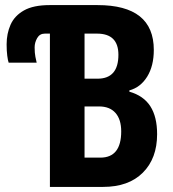

<svg xmlns="http://www.w3.org/2000/svg" viewBox="-20 -734 679 754"><path d="M176 0V-602H156Q136 -602 126 -584.5Q116 -567 116 -548Q116 -526 119 -511Q122 -496 124 -488H14Q11 -496 8.5 -515Q6 -534 6 -560Q6 -602 21.5 -637Q37 -672 74 -693Q111 -714 175 -714H363Q584 -714 584 -538Q584 -475 558 -433Q532 -391 488 -379V-374Q544 -358 570.5 -316.5Q597 -275 597 -207Q597 -112 541 -56Q485 0 385 0ZM363 -425Q445 -425 445 -519Q445 -602 361 -602H312V-425ZM374 -115Q456 -115 456 -218Q456 -265 433.5 -290.5Q411 -316 369 -316H312V-115Z"/></svg>

Font: Noto Sans ExtraCondensed
Style: Bold
Weight: 700
Width: 2
Designer: Monotype Design Team
Foundry: Monotype Imaging Inc.
Version: Version 2.013; ttfautohint (v1.8.4.7-5d5b)